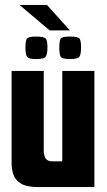

<svg xmlns="http://www.w3.org/2000/svg" viewBox="-20 -757 434 777"><path d="M133 0Q88 0 65 -14Q42 -28 34.5 -50Q27 -72 27 -94V-470H157V-151Q157 -128 164.5 -116Q172 -104 193 -104H232V-470H362V0ZM263 -518Q230 -518 225 -528.5Q220 -539 220 -564Q220 -591 225 -600Q230 -609 263 -609Q297 -609 302.5 -600Q308 -591 308 -564Q308 -539 302 -528.5Q296 -518 263 -518ZM126 -518Q94 -518 88.5 -528.5Q83 -539 83 -564Q83 -591 88.5 -600Q94 -609 126 -609Q160 -609 166 -600Q172 -591 172 -564Q172 -539 165.5 -528.5Q159 -518 126 -518ZM181 -634 59 -737H170L263 -634Z"/></svg>

Font: Smooch Sans Thin ExtraBold
Style: Regular
Weight: 800
Version: Version 1.010